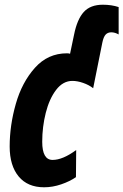

<svg xmlns="http://www.w3.org/2000/svg" viewBox="-20 -784 523 814"><path d="M21 -163Q21 -252 47 -343.5Q73 -435 128 -496.5Q183 -558 264 -558Q273 -558 277 -556L294 -637Q307 -702 335 -733Q363 -764 416 -764Q453 -764 483 -754V-638Q467 -647 452 -647Q437 -647 428 -637.5Q419 -628 414 -604L375 -410Q357 -424 332.5 -432.5Q308 -441 287 -441Q247 -441 218 -403Q189 -365 174 -305.5Q159 -246 159 -183Q159 -106 203 -106Q246 -106 303 -148L302 -33Q276 -15 239.5 -2.5Q203 10 167 10Q97 10 59 -36Q21 -82 21 -163Z"/></svg>

Font: Noto Sans Display Ex Bold Cond
Style: Italic
Weight: 800
Width: 3
Italic angle: -12°
Designer: Monotype Design team
Foundry: Monotype Imaging Inc.
Version: Version 1.000